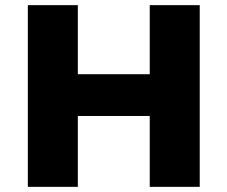

<svg xmlns="http://www.w3.org/2000/svg" viewBox="-20 -725 882 745"><path d="M88 0V-705H282V-437H561V-705H755V0H561V-275H282V0Z"/></svg>

Font: Nunito Sans 6pt Black
Style: Regular
Weight: 900
Version: Version 3.101;gftools[0.9.27]